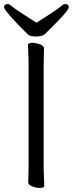

<svg xmlns="http://www.w3.org/2000/svg" viewBox="-28 -916 359 946"><path d="M152 -804Q187 -827 221 -848.5Q255 -870 280 -891Q285 -896 293 -896Q311 -896 311 -880Q311 -874 297.5 -857Q284 -840 264 -819Q244 -798 224.5 -779Q205 -760 193 -748Q187 -742 174.5 -739Q162 -736 149 -736Q137 -736 126.5 -738.5Q116 -741 111 -745Q93 -762 72.5 -783Q52 -804 33.5 -824.5Q15 -845 3.5 -860Q-8 -875 -8 -880Q-8 -896 10 -896Q18 -896 23 -891Q48 -870 82.5 -848.5Q117 -827 152 -804ZM113 -589Q113 -620 111.5 -649Q110 -678 110 -695Q110 -705 132 -705Q149 -705 169 -697.5Q189 -690 189 -677Q189 -665 188 -639.5Q187 -614 187 -588V-106Q187 -75 188.5 -46Q190 -17 190 0Q190 10 168 10Q151 10 131 2.5Q111 -5 111 -18Q111 -30 112 -55.5Q113 -81 113 -107Z"/></svg>

Font: Moon Stars Kai HW
Style: Regular
Weight: 400
Designer: GuiWonder
Version: Version 1.101